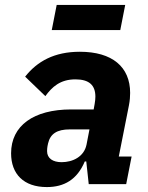

<svg xmlns="http://www.w3.org/2000/svg" viewBox="-20 -747 601 779"><path d="M190 -625H468L488 -727H210ZM170 12C240 12 293 -18 324 -92H330L340 0H492L514 -112H462L503 -319C507 -339 508 -357 508 -370C508 -476 435 -537 304 -537C200 -537 131 -498 82 -436L164 -357C191 -394 224 -425 286 -425C342 -425 367 -401 367 -355C367 -346 366 -337 364 -325L360 -303H269C116 -303 25 -237 25 -125C25 -41 76 12 170 12ZM230 -89C195 -89 171 -104 171 -134C171 -138 171 -148 175 -165C184 -204 211 -222 263 -222H343L331 -160C321 -111 275 -89 230 -89Z"/></svg>

Font: Braiins Sans
Style: Bold Italic
Weight: 700
Italic angle: -11.31°
Designer: Mike Abbink, Paul van der Laan, Pieter van Rosmalen, Jiri Chlebus, Lubos Buracinsky
Foundry: Bold Monday, Sudetype
Version: Version 1.000;hotconv 1.0.109;makeotfexe 2.5.65596